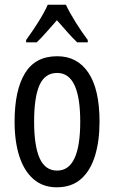

<svg xmlns="http://www.w3.org/2000/svg" viewBox="-20 -786 485 816"><path d="M403 -269Q403 -186 383.5 -123Q364 -60 324 -25Q284 10 221 10Q162 10 122 -25Q82 -60 62 -122.5Q42 -185 42 -269Q42 -402 86 -474.5Q130 -547 223 -547Q309 -547 356 -476.5Q403 -406 403 -269ZM125 -269Q125 -166 148.5 -113.5Q172 -61 223 -61Q321 -61 321 -269Q321 -476 223 -476Q171 -476 148 -424.5Q125 -373 125 -269ZM260 -766Q276 -732 302 -690.5Q328 -649 353 -616V-606H308Q287 -626 266 -650Q245 -674 222 -700Q199 -674 176.5 -648.5Q154 -623 136 -606H91V-616Q118 -653 143.5 -693.5Q169 -734 183 -766Z"/></svg>

Font: Noto Sans Thai ExtCond
Style: Regular
Weight: 400
Width: 2
Designer: Monotype Design Team
Foundry: Monotype Imaging Inc.
Version: Version 2.002; ttfautohint (v1.8.4.7-5d5b)